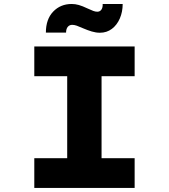

<svg xmlns="http://www.w3.org/2000/svg" viewBox="-20 -930 836 950"><path d="M149.7 0V-147.1H312.5V-552.9H149.7V-700H646.2V-552.9H482.5V-147.1H646.2V0ZM474.3 -768Q454.8 -768 434.4 -774.1Q414.1 -780.1 390.2 -790.4Q372.1 -798.6 359.8 -802.9Q347.5 -807.1 337.5 -807.1Q323.4 -807.1 315.1 -796.9Q306.9 -786.6 306.9 -768.6H207Q207 -834.6 243.1 -872.5Q279.3 -910.3 334.7 -910.3Q352.3 -910.3 370 -905.3Q387.7 -900.3 414.2 -887.7Q430.5 -880 441.4 -876Q452.3 -872 461.3 -872Q474.7 -872 481.9 -882.6Q489 -893.1 488 -910.3H587Q587 -871.5 573 -838.9Q558.9 -806.3 533.6 -787.2Q508.2 -768 474.3 -768Z"/></svg>

Font: Lexend Mega
Style: Regular
Weight: 400
Designer: Bonnie Shaver-Troup, Thomas Jockin
Foundry: Lexend
Version: Version 1.007